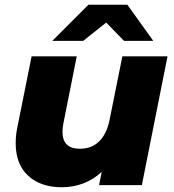

<svg xmlns="http://www.w3.org/2000/svg" viewBox="-20 -779 732 808"><path d="M495 -542H685L577 0H397L408 -56C385 -34 359 -18 330 -7C301 4 271 9 240 9C181 9 134 -7 99 -39C64 -71 46 -117 46 -176C46 -198 48 -220 53 -243L113 -542H303L247 -261C244 -248 243 -236 243 -224C243 -177 267 -153 316 -153C349 -153 376 -163 397 -184C418 -204 433 -234 441 -274ZM625 -607H502L427 -684L330 -607H200L352 -759H516Z"/></svg>

Font: My Font
Style: Italic
Weight: 500
Designer: Julieta Ulanovsky
Foundry: Julieta Ulanovsky
Version: ""